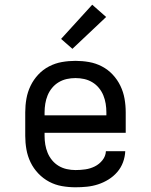

<svg xmlns="http://www.w3.org/2000/svg" viewBox="-20 -786 640 814"><path d="M300 8Q271 8 242.5 3Q214 -2 188.5 -15.5Q163 -29 142.5 -50.5Q122 -72 109.5 -98Q97 -124 92 -152.5Q87 -181 87 -210V-310Q87 -339 92 -367.5Q97 -396 109.5 -422Q122 -448 142 -469.5Q162 -491 188 -504.5Q214 -518 242.5 -523Q271 -528 300 -528Q329 -528 357.5 -523Q386 -518 412 -504.5Q438 -491 458 -469.5Q478 -448 490.5 -422Q503 -396 508 -367.5Q513 -339 513 -310V-223H169V-210Q169 -191 172 -173Q175 -155 182 -138Q189 -121 201 -106.5Q213 -92 229 -82.5Q245 -73 263.5 -69Q282 -65 300 -65Q321 -65 342 -68Q363 -71 382 -80.5Q401 -90 414.5 -107Q428 -124 429 -145H511Q510 -121 501.5 -98Q493 -75 477 -56.5Q461 -38 440 -25Q419 -12 396 -4.5Q373 3 349 5.5Q325 8 300 8ZM431 -297V-310Q431 -328 428 -346.5Q425 -365 418 -382Q411 -399 399 -413.5Q387 -428 371 -437.5Q355 -447 337 -451Q319 -455 300 -455Q281 -455 263 -451Q245 -447 229 -437.5Q213 -428 201 -413.5Q189 -399 182 -382Q175 -365 172 -346.5Q169 -328 169 -310V-297ZM287 -579 239 -621 371 -766 430 -714Z"/></svg>

Font: Iosevka HT Extended
Style: Regular
Weight: 400
Width: 7
Monospace: yes
Designer: Belleve Invis
Foundry: Belleve Invis
Version: Version 32.3.0; ttfautohint (v1.8.4)